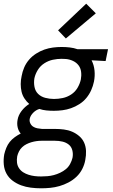

<svg xmlns="http://www.w3.org/2000/svg" viewBox="-40 -796 610 1038"><path d="M182 222Q154 222 126.5 218.5Q99 215 74.5 206Q50 197 29 181.5Q8 166 -4.5 143.5Q-17 121 -19.5 93.5Q-22 66 -17 38Q-13 21 -6 3.5Q1 -14 12.5 -28.5Q24 -43 40 -54.5Q56 -66 72 -74Q60 -88 55.5 -107.5Q51 -127 55 -148Q59 -173 76.5 -196Q94 -219 118 -234Q103 -247 92 -264Q81 -281 76.5 -300.5Q72 -320 72 -341.5Q72 -363 77 -385Q81 -408 90.5 -430.5Q100 -453 116.5 -472.5Q133 -492 155 -506Q177 -520 200 -528Q223 -536 246.5 -539Q270 -542 293 -542Q315 -542 337 -539.5Q359 -537 379 -530H544L531 -466L455 -470Q468 -445 471 -415Q474 -385 468 -355Q463 -331 453 -308.5Q443 -286 427 -266.5Q411 -247 389 -233Q367 -219 344 -211Q321 -203 297.5 -200Q274 -197 251 -197Q230 -197 210.5 -199Q191 -201 173 -207Q163 -204 155 -199Q147 -194 140 -187Q133 -180 128 -172Q123 -164 121 -155Q118 -142 123.5 -130Q129 -118 139 -111.5Q149 -105 161.5 -102.5Q174 -100 187 -99H257Q281 -99 305 -96Q329 -93 350 -84Q371 -75 388.5 -60Q406 -45 415 -24.5Q424 -4 425 20Q426 44 421 69Q417 93 405 117Q393 141 373.5 159.5Q354 178 330 190.5Q306 203 281.5 210Q257 217 232 219.5Q207 222 182 222ZM252 -261Q275 -261 299 -266Q323 -271 344.5 -285Q366 -299 379 -321Q392 -343 397 -366Q401 -387 398.5 -407.5Q396 -428 384.5 -443Q373 -458 355 -466.5Q337 -475 317 -477L293 -478Q270 -478 246 -473Q222 -468 200 -454Q178 -440 164.5 -418Q151 -396 146 -373Q142 -349 146.5 -326Q151 -303 166.5 -288Q182 -273 205 -267Q228 -261 252 -261ZM182 158Q199 158 216.5 156.5Q234 155 251 150.5Q268 146 285 138Q302 130 316 118.5Q330 107 339 90.5Q348 74 352 57Q356 36 351 16.5Q346 -3 331.5 -14.5Q317 -26 297.5 -30.5Q278 -35 257 -35H184Q171 -35 157 -33Q143 -31 129.5 -27Q116 -23 103 -16.5Q90 -10 79.5 0Q69 10 62.5 23Q56 36 53 49Q50 67 52 83.5Q54 100 63 113.5Q72 127 85.5 135.5Q99 144 115 149Q131 154 147.5 156Q164 158 182 158ZM316 -588 274 -632 426 -776 478 -724Z"/></svg>

Font: Lode Term
Style: Italic
Weight: 400
Italic angle: -11°
Monospace: yes
Designer: Belleve Invis
Foundry: Belleve Invis
Version: Version 29.2.0